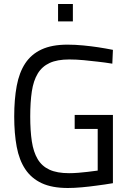

<svg xmlns="http://www.w3.org/2000/svg" viewBox="-20 -929 648 959"><path d="M353 -355H544V-14Q503 -7 463 -2Q428 3 389 6.5Q350 10 319 10Q240 10 188.5 -14Q137 -38 106.5 -83.5Q76 -129 63.5 -195.5Q51 -262 51 -347Q51 -433 63.5 -500Q76 -567 106 -612.5Q136 -658 187.5 -682Q239 -706 317 -706Q356 -706 396.5 -702Q437 -698 470 -693Q509 -687 544 -680L541 -611Q505 -617 468 -621Q436 -625 398 -628.5Q360 -632 326 -632Q266 -632 228 -614.5Q190 -597 168.5 -561.5Q147 -526 139 -472.5Q131 -419 131 -347Q131 -276 139 -223Q147 -170 168 -134.5Q189 -99 227 -81.5Q265 -64 325 -64Q347 -64 371.5 -66Q396 -68 417 -70.5Q438 -73 452.5 -75Q467 -77 468 -77V-285H353ZM270 -909H344V-822H270Z"/></svg>

Font: Panefresco 400wt
Style: Regular
Weight: 400
Foundry: Campivisivi & Chank Co
Version: Version 1.002